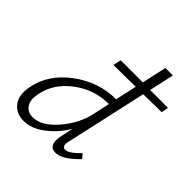

<svg xmlns="http://www.w3.org/2000/svg" viewBox="-191 -852 998 998"><g transform="rotate(45 308.0 -353.0)"><path d="M475 -533 375 -83Q365 -42 393 -42Q419 -42 469 -94L489 -70Q417 5 367 5Q339 5 329 -16Q319 -37 327 -74L342 -145Q301 -78 245 -36.5Q189 5 133 5Q78 5 48 -34Q18 -73 32 -143Q54 -257 160.5 -336Q267 -415 394 -415L420 -533L258 -531L267 -575H430L460 -711H515L485 -574H616L609 -535ZM153 -42Q218 -42 282.5 -117.5Q347 -193 365 -278L385 -371Q278 -371 191.5 -305.5Q105 -240 88 -143Q79 -96 97.5 -69Q116 -42 153 -42Z"/></g></svg>

Font: EauTestText Semilight
Style: Italic
Weight: 300
Italic angle: -12°
Designer: Christian Thalmann (Catharsis Fonts)
Version: Version 0.001;PS 000.001;hotconv 1.0.88;makeotf.lib2.5.64775